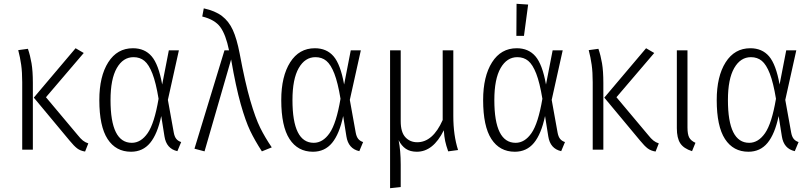

<svg xmlns="http://www.w3.org/2000/svg" viewBox="-20 -788 4274 1011"><path d="M222 -276 389 -77Q404 -58 416.5 -48Q429 -38 445 -33L428 10Q403 6 386.5 -6.5Q370 -19 347 -47L158 -274L378 -534L421 -509ZM153 -352V0H97V-355Q97 -408 91.5 -447Q86 -486 76 -524L127 -531Q139 -496 146 -455Q153 -414 153 -352Z M834 -343 869 -523H922L864 -262L895 -90Q899 -68 908.5 -56.5Q918 -45 934 -40L914 8Q856 -5 846 -70L829 -177Q809 -82 770.5 -35.5Q732 11 670 11Q590 11 546.5 -56Q503 -123 503 -261Q503 -386 550 -460Q597 -534 680 -534Q742 -534 778.5 -491.5Q815 -449 834 -343ZM562 -261Q562 -36 674 -36Q722 -36 757.5 -87Q793 -138 815 -268Q801 -353 782.5 -400.5Q764 -448 740.5 -467.5Q717 -487 683 -487Q628 -487 595 -429.5Q562 -372 562 -261Z M1242 -506Q1271 -351 1298 -258.5Q1325 -166 1350 -115.5Q1375 -65 1411 -12L1359 9Q1322 -48 1297.5 -99Q1273 -150 1247.5 -240Q1222 -330 1197 -475L1057 9L1004 -5L1162 -523H1186Q1169 -606 1140 -645.5Q1111 -685 1045 -701L1053 -744Q1113 -731 1149 -703.5Q1185 -676 1206 -630Q1227 -584 1242 -506Z M1792 -343 1827 -523H1880L1822 -262L1853 -90Q1857 -68 1866.5 -56.5Q1876 -45 1892 -40L1872 8Q1814 -5 1804 -70L1787 -177Q1767 -82 1728.5 -35.5Q1690 11 1628 11Q1548 11 1504.5 -56Q1461 -123 1461 -261Q1461 -386 1508 -460Q1555 -534 1638 -534Q1700 -534 1736.5 -491.5Q1773 -449 1792 -343ZM1520 -261Q1520 -36 1632 -36Q1680 -36 1715.5 -87Q1751 -138 1773 -268Q1759 -353 1740.5 -400.5Q1722 -448 1698.5 -467.5Q1675 -487 1641 -487Q1586 -487 1553 -429.5Q1520 -372 1520 -261Z M2340 9Q2329 -22 2324 -45.5Q2319 -69 2317 -102Q2261 11 2175 11Q2140 11 2117 -4.5Q2094 -20 2079 -50Q2090 6 2090 79V197L2034 203V-523H2090V-150Q2090 -92 2114.5 -65.5Q2139 -39 2177 -39Q2259 -39 2311 -156V-523H2367V-177Q2367 -76 2392 2Z M2855 -343 2890 -523H2943L2885 -262L2916 -90Q2920 -68 2929.5 -56.5Q2939 -45 2955 -40L2935 8Q2877 -5 2867 -70L2850 -177Q2830 -82 2791.5 -35.5Q2753 11 2691 11Q2611 11 2567.5 -56Q2524 -123 2524 -261Q2524 -386 2571 -460Q2618 -534 2701 -534Q2763 -534 2799.5 -491.5Q2836 -449 2855 -343ZM2583 -261Q2583 -36 2695 -36Q2743 -36 2778.5 -87Q2814 -138 2836 -268Q2822 -353 2803.5 -400.5Q2785 -448 2761.5 -467.5Q2738 -487 2704 -487Q2649 -487 2616 -429.5Q2583 -372 2583 -261ZM2761 -764 2739 -599H2699L2700 -768Z M3226 -276 3393 -77Q3408 -58 3420.5 -48Q3433 -38 3449 -33L3432 10Q3407 6 3390.5 -6.5Q3374 -19 3351 -47L3162 -274L3382 -534L3425 -509ZM3157 -352V0H3101V-355Q3101 -408 3095.5 -447Q3090 -486 3080 -524L3131 -531Q3143 -496 3150 -455Q3157 -414 3157 -352Z M3600 -117Q3600 -81 3609 -64Q3618 -47 3642 -36L3624 8Q3580 -6 3562 -33.5Q3544 -61 3544 -113V-523H3600Z M4085 -343 4120 -523H4173L4115 -262L4146 -90Q4150 -68 4159.5 -56.5Q4169 -45 4185 -40L4165 8Q4107 -5 4097 -70L4080 -177Q4060 -82 4021.5 -35.5Q3983 11 3921 11Q3841 11 3797.5 -56Q3754 -123 3754 -261Q3754 -386 3801 -460Q3848 -534 3931 -534Q3993 -534 4029.5 -491.5Q4066 -449 4085 -343ZM3813 -261Q3813 -36 3925 -36Q3973 -36 4008.5 -87Q4044 -138 4066 -268Q4052 -353 4033.5 -400.5Q4015 -448 3991.5 -467.5Q3968 -487 3934 -487Q3879 -487 3846 -429.5Q3813 -372 3813 -261Z"/></svg>

Font: Fira Sans Condensed Light
Style: Regular
Weight: 300
Width: 3
Designer: bBox Type GmbH & Carrois Corporate GbR & Edenspiekermann AG
Foundry: bBox Type GmbH & Carrois Corporate GbR & Edenspiekermann AG
Version: Version 4.301